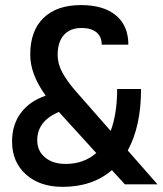

<svg xmlns="http://www.w3.org/2000/svg" viewBox="-20 -723 638 753"><path d="M469.7 0 418.9 -55.7Q342.8 9.8 225.6 9.8Q136.2 9.8 81.8 -38.8Q27.3 -87.4 27.3 -168Q27.3 -233.4 61.5 -279.8Q95.7 -326.2 159.2 -347.7Q127.4 -392.6 113 -431.6Q98.6 -470.7 98.6 -508.8Q98.6 -602.1 150.6 -652.6Q202.6 -703.1 297.9 -703.1Q386.2 -703.1 434.8 -662.6Q483.4 -622.1 483.4 -547.9H378.9Q378.9 -579.6 358.2 -596.4Q337.4 -613.3 299.8 -613.3Q255.4 -613.3 230.7 -585.9Q206.1 -558.6 206.1 -507.8Q206.1 -472.2 224.9 -438Q243.7 -403.8 276.4 -366.2L414.1 -209.5Q439.5 -277.3 439.5 -374H533.2Q533.2 -228 481 -132.8L597.7 0ZM357.4 -123 217.8 -276.4Q214.4 -280.3 210.9 -284.2Q126 -248 126 -172.9Q126 -131.3 156.5 -105.7Q187 -80.1 237.3 -80.1Q309.1 -80.1 357.4 -123Z"/></svg>

Font: CaskaydiaMono NF
Style: Regular
Weight: 400
Designer: Aaron Bell
Foundry: Saja Typeworks
Version: Version 2111.001; ttfautohint (v1.8.4);Nerd Fonts 3.1.1